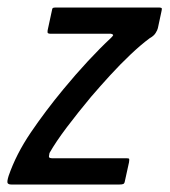

<svg xmlns="http://www.w3.org/2000/svg" viewBox="-43 -492 452 512"><path d="M-20 -23Q0 -81 39 -138.5Q78 -196 126 -254Q159 -294 191.5 -329Q224 -364 253 -391Q257 -395 258.5 -397.5Q260 -400 253 -402H92Q87 -402 85 -403.5Q83 -405 84 -411L95 -462Q96 -470 98.5 -471Q101 -472 107 -472H379Q388 -472 388.5 -469.5Q389 -467 387 -459L378 -417Q377 -412 372 -404Q367 -396 356 -390Q333 -373 305.5 -347Q278 -321 251 -291.5Q224 -262 200 -234Q165 -192 135.5 -153Q106 -114 89 -84Q88 -80 87.5 -75Q87 -70 96 -70H295Q301 -70 301.5 -68Q302 -66 301 -59L290 -9Q289 -3 286 -1.5Q283 0 276 0H-13Q-20 0 -22.5 -3.5Q-25 -7 -20 -23Z"/></svg>

Font: Glory Thin Medium
Style: Italic
Weight: 500
Italic angle: -12°
Version: Version 1.011